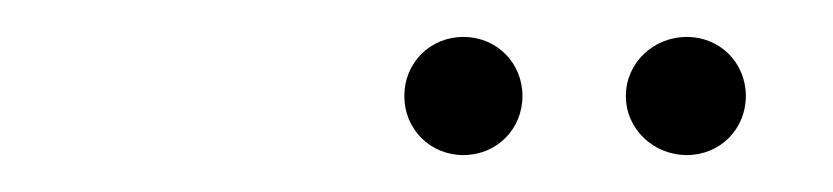

<svg xmlns="http://www.w3.org/2000/svg" viewBox="-20 -709 451 104"><path d="M231 -625C249 -625 263 -639 263 -657C263 -675 249 -689 231 -689C213 -689 199 -675 199 -657C199 -639 213 -625 231 -625ZM319 -657C319 -639 334 -625 352 -625C370 -625 384 -639 384 -657C384 -675 370 -689 352 -689C334 -689 319 -675 319 -657Z"/></svg>

Font: Nacelle UltraLight
Style: Italic
Weight: 200
Italic angle: -12°
Designer: Sora Sagano
Foundry: Sora Sagano
Version: Version 1.000;FEAKit 1.0